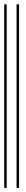

<svg xmlns="http://www.w3.org/2000/svg" viewBox="-20 -832 122 910"><path d="M0 58.6V-811.5H11.7V58.6ZM58.6 58.6V-811.5H70.3V58.6Z"/></svg>

Font: Libre Barcode EAN13 Text
Style: Regular
Weight: 400
Version: Version 1.008; ttfautohint (v1.8.3)